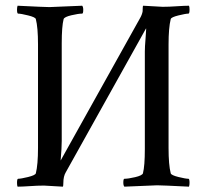

<svg xmlns="http://www.w3.org/2000/svg" viewBox="-20 -666 739 688"><path d="M207 -10.7Q207 1 205.1 2.9Q142.6 -1 137.7 -1Q114.3 -1 86.4 1Q58.6 2.9 43 2.9Q41 -1 41 -10.7Q41 -25.4 44.9 -25.4Q54.7 -25.4 80.6 -31.7Q106.4 -38.1 108.4 -44.9Q116.2 -76.2 116.2 -135.7V-506.8Q116.2 -567.4 108.4 -597.7Q106.4 -604.5 80.6 -610.8Q54.7 -617.2 44.9 -617.2Q41 -617.2 41 -631.8Q41 -639.6 43 -645.5Q140.6 -640.6 157.2 -640.6Q162.1 -640.6 274.4 -645.5Q278.3 -641.6 278.3 -630.9Q278.3 -617.2 274.4 -617.2Q260.7 -617.2 235.8 -611.3Q210.9 -605.5 208 -597.7Q201.2 -571.3 201.2 -510.7V-161.1Q201.2 -135.7 197.3 -90.8L480.5 -598.6Q489.3 -613.3 491.2 -626V-630.9Q491.2 -644.5 493.2 -645.5Q555.7 -641.6 562.5 -641.6Q585.9 -641.6 613.8 -643.6Q641.6 -645.5 657.2 -645.5Q659.2 -641.6 659.2 -631.8Q659.2 -617.2 655.3 -617.2Q645.5 -617.2 619.6 -610.8Q593.8 -604.5 591.8 -597.7Q584 -566.4 584 -506.8V-135.7Q584 -75.2 591.8 -44.9Q593.8 -38.1 619.6 -31.7Q645.5 -25.4 655.3 -25.4Q659.2 -25.4 659.2 -10.7Q659.2 -2.9 657.2 2.9Q559.6 -2 543 -2Q538.1 -2 425.8 2.9Q421.9 -1 421.9 -11.7Q421.9 -25.4 425.8 -25.4Q439.5 -25.4 464.4 -31.2Q489.3 -37.1 492.2 -44.9Q499 -71.3 499 -131.8V-481.4Q499 -498 501.5 -527.3Q503.9 -556.6 503.9 -563.5H502.9L215.8 -48.8Q207 -34.2 207 -10.7Z"/></svg>

Font: Crimson Text
Style: Regular
Weight: 400
Version: Version 0.13